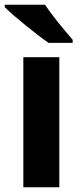

<svg xmlns="http://www.w3.org/2000/svg" viewBox="-24 -786 343 806"><path d="M225 0H74V-546H225ZM165 -766Q180 -744 200.5 -717Q221 -690 243 -664Q265 -638 281 -619V-606H180Q161 -619 135.5 -638.5Q110 -658 83.5 -679.5Q57 -701 33.5 -721.5Q10 -742 -4 -756V-766Z"/></svg>

Font: Noto Sans Symbols
Style: Bold
Weight: 700
Version: Version 2.002